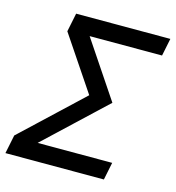

<svg xmlns="http://www.w3.org/2000/svg" viewBox="-114 -787 801 876"><g transform="rotate(15 287.0 -349.0)"><path d="M-9 0 9 -88 292 -354 120 -610 138 -698H583L566 -615H224L403 -348L121 -83H473L456 0Z"/></g></svg>

Font: IBM Plex Sans Text
Style: Italic
Weight: 450
Italic angle: -11°
Designer: Mike Abbink, Paul van der Laan, Pieter van Rosmalen
Foundry: Bold Monday
Version: Version 3.005